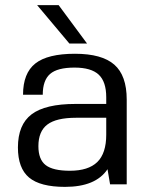

<svg xmlns="http://www.w3.org/2000/svg" viewBox="-20 -720 585 750"><path d="M410 0 400 -59Q354 10 234 10Q137 10 93.5 -26.5Q50 -63 50 -144Q50 -233 103.5 -273.5Q157 -314 275 -314H395V-340Q395 -401 365.5 -428.5Q336 -456 271 -456Q204 -456 175.5 -431Q147 -406 147 -350H70Q70 -434 118 -472Q166 -510 273 -510Q378 -510 426.5 -467.5Q475 -425 475 -331V0ZM395 -260H277Q200 -260 165 -233.5Q130 -207 130 -149Q130 -97 158.5 -75Q187 -53 253 -53Q325 -53 360 -87Q395 -121 395 -194ZM209 -700 320 -550H251L125 -700Z"/></svg>

Font: Fivo Sans
Style: Regular
Weight: 400
Designer: Alexander Slobzheninov
Foundry: Alexander Slobzheninov
Version: 1.0